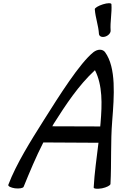

<svg xmlns="http://www.w3.org/2000/svg" viewBox="-20 -1162 748 1201"><path d="M573 -1104C577 -1050 596 -1002 599 -949C601 -934 618 -927 638 -933C658 -939 673 -956 672 -971C668 -1025 681 -1082 677 -1136C676 -1144 652 -1144 624 -1135C595 -1126 572 -1112 573 -1104ZM128 6C165 -85 205 -181 251 -271L596 -269C585 -176 571 -82 566 11C566 19 589 21 618 16C647 10 670 -2 671 -11C678 -143 671 -273 682 -407C694 -560 708 -739 637 -836C630 -845 619 -851 605 -851C591 -851 577 -845 565 -836C479 -768 349 -561 255 -412C171 -279 82 -137 32 -6C29 3 48 12 74 16C101 19 125 15 128 6ZM316 -388C391 -506 470 -627 574 -723C622 -629 619 -511 609 -393C608 -386 608 -378 607 -371L307 -372C310 -378 313 -383 316 -388Z"/></svg>

Font: Nupuram Medium Oblique
Style: Regular
Weight: 500
Designer: Santhosh Thottingal (santhosh.thottingal@gmail.com)
Foundry: SMC
Version: Version 1.000